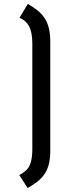

<svg xmlns="http://www.w3.org/2000/svg" viewBox="-20 -837 355 974"><path d="M120 117C191 76 235 38 235 -71V-627C235 -736 192 -776 121 -817L79 -747C119 -730 144 -696 144 -617V-82C144 14 114 30 78 51Z"/></svg>

Font: Advent Pro
Style: SemiBold
Weight: 600
Designer: Andreas Kalpakidis
Foundry: Andreas Kalpakidis
Version: Version 2.002 2008